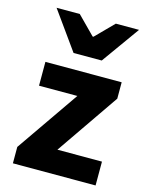

<svg xmlns="http://www.w3.org/2000/svg" viewBox="-114 -824 688 895"><g transform="rotate(15 230.0 -376.5)"><path d="M37 0V-79L246 -381H61V-496H429V-417L221 -115H436V0ZM177 -570 46 -753H158L243 -667H247L332 -753H444L313 -570Z"/></g></svg>

Font: Mada
Style: Bold
Weight: 700
Designer: Khaled Hosny
Version: Version 1.5